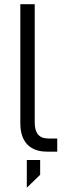

<svg xmlns="http://www.w3.org/2000/svg" viewBox="-20 -710 312 899"><path d="M107.4 -34.2Q75.2 -68.4 75.2 -132.8V-690.4H142.6V-136.7Q142.6 -98.6 158.2 -80.1Q173.8 -61.5 207 -61.5H248V0H200.2Q139.6 0 107.4 -34.2ZM105.5 39.1H168V108.4L105.5 168.9Z"/></svg>

Font: DINish
Style: Regular
Weight: 400
Designer: Bert Driehuis
Foundry: Playbeing
Version: Version 3.008; git-95204e4c-release